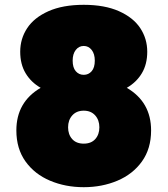

<svg xmlns="http://www.w3.org/2000/svg" viewBox="-20 -767 697 798"><path d="M149 -402Q109 -425 86.5 -462.5Q64 -500 64 -552Q64 -606 93 -650Q122 -694 181.5 -720.5Q241 -747 328 -747Q415 -747 474.5 -720.5Q534 -694 563 -650Q592 -606 592 -552Q592 -500 569.5 -462.5Q547 -425 507 -402Q608 -343 608 -225Q608 -149 570 -96Q532 -43 468 -16Q404 11 328 11Q252 11 188 -16Q124 -43 86 -96Q48 -149 48 -225Q48 -343 149 -402ZM374 -515Q374 -543 361 -559.5Q348 -576 328 -576Q308 -576 295 -559.5Q282 -543 282 -515Q282 -486 295 -471Q308 -456 328 -456Q348 -456 361 -471Q374 -486 374 -515ZM328 -307Q298 -307 280.5 -287.5Q263 -268 263 -238Q263 -208 280 -189Q297 -170 328 -170Q359 -170 376 -189Q393 -208 393 -238Q393 -268 375.5 -287.5Q358 -307 328 -307Z"/></svg>

Font: Fz Poppins Black
Style: Regular
Weight: 900
Designer: Ninad Kale (Devanagari), Jonny Pinhorn (Latin)
Foundry: Indian Type Foundry
Version: Vit hóa bi Vntype.Com & FontZin.Com